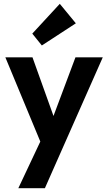

<svg xmlns="http://www.w3.org/2000/svg" viewBox="-20 -783 566 1005"><path d="M76 202H215L518 -483H375L260 -176L150 -483H8L191 -42ZM149 -607 199 -545 377 -661 293 -763Z"/></svg>

Font: MV Cash SemiBold
Style: Regular
Weight: 600
Designer: Rodrigo Fuenzalida
Foundry: fragTYPE
Version: Version 1.100;Glyphs 3.1.2 (3151)